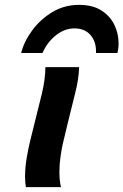

<svg xmlns="http://www.w3.org/2000/svg" viewBox="-20 -769 507 789"><path d="M166.5 -493.2H305.2Q303.7 -443.8 289.1 -387Q274.4 -330.1 259.3 -266.6L237.3 -174.8Q233.4 -157.2 228.8 -126Q224.1 -94.7 224.1 -61.5Q224.1 -27.3 230.5 0H86.4Q83 -18.6 83 -43Q83 -80.6 89.8 -120.6Q96.7 -160.6 104 -190.4L123 -267.1Q137.2 -322.3 151.9 -383.3Q166.5 -444.3 166.5 -493.2ZM462.4 -551.3H374.5V-558.6Q374.5 -599.6 351.1 -626Q327.6 -652.3 285.2 -652.3Q245.1 -652.3 209.2 -623.5Q173.3 -594.7 154.8 -551.3H66.9Q78.6 -598.1 112.1 -643.8Q145.5 -689.5 195.1 -719.2Q244.6 -749 304.2 -749Q360.4 -749 396.2 -726.3Q432.1 -703.6 449.7 -667.5Q467.3 -631.3 467.3 -590.8Q467.3 -570.3 462.4 -551.3Z"/></svg>

Font: Andika
Style: Bold Italic
Weight: 700
Italic angle: -14°
Designer: Victor Gaultney, Annie Olsen, Julie Remington, Don Collingsworth, Eric Hays, Becca Hirsbrunner
Foundry: SIL International
Version: Version 6.101